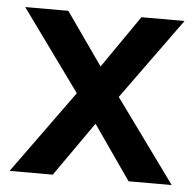

<svg xmlns="http://www.w3.org/2000/svg" viewBox="-44 -585 642 630"><g transform="rotate(5 277.0 -270.0)"><path d="M10 0 207.5 -273 14.2 -540H156.2L277.5 -367.3L397 -540H539L345.7 -273L544 0H401.8L277.5 -178.7L152.2 0Z"/></g></svg>

Font: Hauora
Style: Regular
Weight: 400
Designer: Wayne Shih
Foundry: WCYS
Version: Version 1.001